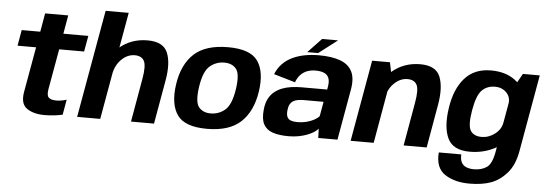

<svg xmlns="http://www.w3.org/2000/svg" viewBox="-59 -972 3966 1394"><g transform="rotate(5 1924.5 -275.5)"><path d="M281.5 7.6Q349.4 7.6 413.7 -6.5L433.2 -117.7Q395.3 -105.1 358.2 -105.1Q321.5 -105.1 304 -120Q286.4 -134.8 294.8 -183L347.1 -477.1H528.8L549.4 -592.7H367.4L391.1 -728.2H222.8L199.1 -592.7H63.9L43.6 -477.1H178.8L120 -146.2Q104.9 -59.3 153.7 -25.8Q202.6 7.6 281.5 7.6Z M519.7 0H688L827 -785H658.7ZM912.2 0H1080.1L1136.7 -321.8Q1158.9 -448.4 1127.3 -523.1Q1095.8 -597.9 981.2 -597.9Q860.5 -597.9 772.7 -521.7Q685 -445.5 671 -367L746 -329.4Q758.1 -397.5 801.8 -439.9Q845.4 -482.3 897.9 -482.3Q947.8 -482.3 966.4 -447.5Q985.1 -412.7 967.4 -313.9Z M1465.5 4.4Q1627.7 4.4 1711.8 -73.7Q1795.9 -151.9 1818.1 -298.7Q1839.5 -443.3 1785 -521.4Q1730.4 -599.5 1568.2 -599.5Q1405.4 -599.5 1321.1 -522.6Q1236.8 -445.7 1215 -298.7Q1193.6 -154.2 1248.2 -74.9Q1302.7 4.4 1465.5 4.4ZM1483.4 -109.4Q1425.3 -109.4 1395.6 -147Q1366 -184.7 1383.1 -298Q1400.7 -410.4 1446.1 -448Q1491.6 -485.7 1549.7 -485.7Q1608.2 -485.7 1637.8 -448.4Q1667.3 -411 1650 -298Q1632.5 -185.3 1587 -147.4Q1541.6 -109.4 1483.4 -109.4Z M2060.7 6.2Q2099.6 6.2 2133.8 -0.3Q2168 -6.8 2196 -17.6Q2224 -28.4 2244.1 -41.4Q2264.1 -54.3 2274.5 -67.8L2277 0H2417L2482.5 -369.8Q2497.4 -453.2 2472.1 -503.3Q2446.7 -553.4 2385.2 -576Q2323.6 -598.6 2229.5 -598.6Q2177.7 -598.6 2129.6 -589.8Q2081.6 -581 2040.2 -561.9Q1998.8 -542.8 1967.3 -511.1Q1935.8 -479.5 1917 -433.7L2073.4 -387.9Q2087 -424.7 2108.9 -446.1Q2130.8 -467.5 2157.8 -476.7Q2184.8 -485.9 2214.1 -485.9Q2251.5 -485.9 2276.3 -475.7Q2301 -465.5 2311.2 -441.9Q2321.3 -418.3 2314.9 -378.7L2310.8 -355.9H2123.7Q2088.7 -355.9 2053.2 -351.3Q2017.7 -346.7 1985.6 -334.7Q1953.5 -322.7 1927.7 -301.9Q1901.9 -281 1885.4 -248.5Q1868.9 -215.9 1864.9 -170Q1857.7 -101.5 1878.4 -63.2Q1899.1 -24.9 1945.4 -9.4Q1991.8 6.2 2060.7 6.2ZM2116.2 -101.4Q2088.2 -101.4 2069 -108Q2049.9 -114.7 2041.5 -132.1Q2033.2 -149.6 2036.7 -182.4Q2039.3 -208.5 2048.7 -224.8Q2058.1 -241.2 2072.9 -249.7Q2087.6 -258.3 2106.5 -261.5Q2125.3 -264.8 2147.3 -264.8H2292.5L2273.9 -158.9Q2261.2 -143.8 2237.2 -130.6Q2213.1 -117.4 2181.9 -109.4Q2150.7 -101.4 2116.2 -101.4ZM2143.1 -614H2222.5L2358.7 -718.4H2242.3Z M2513 0H2681L2767.7 -494.2L2747.8 -593H2617.8ZM2899.2 0H3067.1L3122.6 -316.7Q3144.8 -443.3 3114.1 -520.6Q3083.4 -597.9 2968.9 -597.9Q2848.1 -597.9 2760.1 -521.7Q2672 -445.5 2658 -367L2733 -329.4Q2745.1 -397.5 2789.1 -439.9Q2833.1 -482.3 2885.6 -482.3Q2935.4 -482.3 2953.8 -447.5Q2972.1 -412.7 2954.4 -313.9Z M3398.2 234.5Q3490.5 234.5 3554.9 211.1Q3619.2 187.7 3670.8 129.3Q3722.3 70.9 3740.6 -32.1L3839.7 -592.7H3716.8L3650.4 -476L3569 -14.8Q3553.3 77.1 3515 102.5Q3476.8 127.9 3422.3 127.9Q3389.8 127.9 3365.8 117.8Q3341.9 107.8 3330.8 85.4Q3319.7 63.1 3322 28.4H3157.9Q3149.2 141.8 3220 188.1Q3290.8 234.5 3398.2 234.5ZM3379.9 3.6Q3486.5 3.6 3572.2 -44.8Q3657.9 -93.3 3668.5 -153.9L3606.5 -228.1Q3598.1 -178.6 3553.9 -144.7Q3509.7 -110.9 3457 -110.9Q3400.7 -110.9 3376.8 -148.1Q3353 -185.3 3372.1 -297Q3391.1 -408.3 3428.7 -445.4Q3466.2 -482.5 3522.6 -482.5Q3575.2 -482.5 3607.5 -448.9Q3639.8 -415.3 3631.4 -366.5L3718 -435.3Q3728.4 -495.1 3659.6 -546.5Q3590.8 -597.8 3484.2 -597.8Q3363.6 -597.8 3293.2 -518.4Q3222.8 -439.1 3202.2 -297.7Q3181.4 -157 3220.4 -76.7Q3259.3 3.6 3379.9 3.6Z"/></g></svg>

Font: Anybody Thin
Style: Italic
Weight: 100
Italic angle: -10°
Designer: Tyler Finck
Foundry: Etcetera Type Company
Version: Version 1.114;gftools[0.9.25]